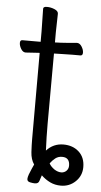

<svg xmlns="http://www.w3.org/2000/svg" viewBox="-58 -681 482 913"><g transform="rotate(5 183.5 -224.5)"><path d="M180 -92Q180 -29 183 36Q216 0 264 0Q309 0 338 26.5Q367 53 367 99Q367 140 338 168Q309 196 268 196Q240 196 217 185Q194 174 174 155Q169 168 165 182Q161 196 144 196Q135 196 121 193Q107 190 107 178Q107 170 112 156Q117 142 123.5 128Q130 114 133 107Q117 84 115 49.5Q113 15 113 -12V-424H108Q107 -424 47 -420H46Q33 -420 24 -435Q15 -450 15 -463.5Q15 -477 26 -477H113V-528L111 -635Q111 -645 129 -645Q147 -645 165 -637.5Q183 -630 183 -617L181 -528V-480L209 -481Q245 -483 285 -487H286Q299 -487 308.5 -472Q318 -457 318 -443Q318 -429 307 -429H268Q240 -429 220 -428L181 -427ZM231 122Q248 133 264 133Q279 133 289 123Q299 113 299 98Q299 59 263 59Q244 59 230.5 69.5Q217 80 206 95Q213 109 231 122Z"/></g></svg>

Font: Moon Stars Kai T
Style: Regular
Weight: 400
Designer: GuiWonder
Version: Version 1.101